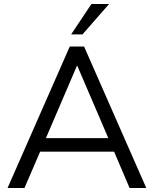

<svg xmlns="http://www.w3.org/2000/svg" viewBox="-20 -946 774 966"><path d="M632 0 554 -183H182L103 0H18L331 -712H403L716 0ZM211 -251H525L368 -617ZM395 -773H338L440 -926H529Z"/></svg>

Font: PRinguin Sans
Style: Regular
Weight: 400
Designer: Vernon Adams
Foundry: Vernon Adams
Version: ""